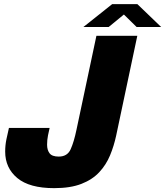

<svg xmlns="http://www.w3.org/2000/svg" viewBox="-20 -914 814 946"><path d="M247 13Q125 13 65.2 -36.8Q5.5 -86.5 5.5 -167Q5.5 -198 11.5 -227.2Q17.5 -256.5 24 -283.5H224.5Q221 -269.5 216.5 -247Q212 -224.5 212 -201Q212 -175 224.2 -158.8Q236.5 -142.5 269.5 -142.5Q312 -142.5 328.2 -178.8Q344.5 -215 357 -275.5L455 -737.5H656.5L552.5 -246.5Q541.5 -195 522.2 -148.5Q503 -102 469 -65.5Q435 -29 381 -8Q327 13 247 13ZM391 -781 532.5 -893.5H657L774 -781H653L567 -865.5H618.5L515.5 -781Z"/></svg>

Font: Epilogue Black
Style: Italic
Weight: 900
Italic angle: -12°
Designer: Tyler Finck
Foundry: Etcetera Type Co
Version: Version 2.111